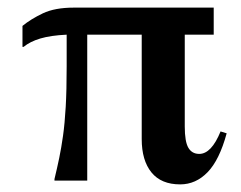

<svg xmlns="http://www.w3.org/2000/svg" viewBox="-20 -474 633 504"><path d="M123 -4Q130 -33 135.5 -59.5Q141 -86 145.5 -118Q150 -150 152.5 -193.5Q155 -237 155 -300V-383Q113 -381 86 -373Q59 -365 42 -351H39V-406Q61 -424 92.5 -439Q124 -454 174 -454H541V-383H465V-142Q465 -102 474.5 -86Q484 -70 503 -70Q535 -70 559 -129L575 -124Q556 -54 525 -22Q494 10 453 10Q403 10 377.5 -21.5Q352 -53 352 -109V-383H209V0H123Z"/></svg>

Font: Spectral SemiBold
Style: Regular
Weight: 600
Designer: Jean-Baptiste Levee
Foundry: Production Type
Version: Version 2.001